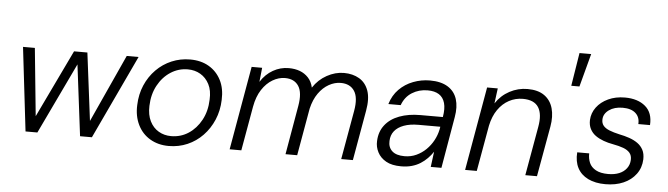

<svg xmlns="http://www.w3.org/2000/svg" viewBox="-48 -945 3988 1147"><g transform="rotate(5 1946.5 -371.5)"><path d="M130 0 71 -502H142L185 -72H171L377 -502H457L511 -72H497L693 -502H764L528 0H457L401 -451H416L201 0Z M989 12Q926 12 877.5 -16.5Q829 -45 803.5 -97Q778 -149 781 -215Q783 -280 806.5 -334.5Q830 -389 870 -429.5Q910 -470 962 -492Q1014 -514 1073 -514Q1138 -514 1185.5 -486Q1233 -458 1258.5 -408Q1284 -358 1281 -290Q1279 -225 1255.5 -170Q1232 -115 1192.5 -74Q1153 -33 1101 -10.5Q1049 12 989 12ZM998 -48Q1056 -48 1102.5 -78.5Q1149 -109 1178 -162.5Q1207 -216 1209 -285Q1212 -340 1192.5 -377.5Q1173 -415 1139.5 -434.5Q1106 -454 1064 -454Q1008 -454 961 -423.5Q914 -393 885 -339.5Q856 -286 854 -217Q852 -163 871 -125Q890 -87 923.5 -67.5Q957 -48 998 -48Z M1354 0 1442 -502H1505L1496 -417Q1526 -464 1570 -489Q1614 -514 1664 -514Q1701 -514 1730.5 -503Q1760 -492 1781.5 -469Q1803 -446 1811 -410Q1843 -459 1893 -486.5Q1943 -514 1995 -514Q2048 -514 2087 -491Q2126 -468 2142.5 -421Q2159 -374 2146 -301L2093 0H2023L2075 -294Q2089 -374 2063 -413.5Q2037 -453 1981 -453Q1945 -453 1910 -433.5Q1875 -414 1848.5 -376.5Q1822 -339 1809 -284L1759 0H1689L1740 -294Q1754 -374 1728.5 -413.5Q1703 -453 1647 -453Q1609 -453 1572.5 -431.5Q1536 -410 1509 -368.5Q1482 -327 1471 -266L1424 0Z M2383 12Q2327 12 2292.5 -7.5Q2258 -27 2241.5 -59Q2225 -91 2227 -126Q2229 -182 2260 -222Q2291 -262 2345.5 -282.5Q2400 -303 2471 -303H2606Q2615 -354 2605.5 -387.5Q2596 -421 2570 -437.5Q2544 -454 2502 -454Q2450 -454 2408.5 -428Q2367 -402 2349 -352H2275Q2291 -405 2326.5 -441Q2362 -477 2410.5 -495.5Q2459 -514 2511 -514Q2577 -514 2618 -488.5Q2659 -463 2673.5 -417Q2688 -371 2677 -309L2624 0H2560L2572 -92Q2558 -71 2539.5 -52Q2521 -33 2498 -18.5Q2475 -4 2446.5 4Q2418 12 2383 12ZM2398 -50Q2436 -50 2468.5 -65Q2501 -80 2526.5 -105Q2552 -130 2569 -161.5Q2586 -193 2593 -227L2596 -244H2465Q2414 -244 2377.5 -230.5Q2341 -217 2321.5 -192.5Q2302 -168 2301 -133Q2299 -95 2323.5 -72.5Q2348 -50 2398 -50Z M2766 0 2854 -502H2918L2906 -411Q2938 -460 2988.5 -487Q3039 -514 3096 -514Q3159 -514 3197 -487Q3235 -460 3248.5 -412Q3262 -364 3251 -302L3197 0H3127L3179 -294Q3193 -371 3167 -412Q3141 -453 3073 -453Q3029 -453 2990.5 -432.5Q2952 -412 2924.5 -372.5Q2897 -333 2885 -276L2836 0Z M3354 -556 3386 -755H3456L3403 -556Z M3608 12Q3547 12 3504 -9Q3461 -30 3440.5 -69Q3420 -108 3424 -163H3496Q3495 -132 3506 -106.5Q3517 -81 3545 -65.5Q3573 -50 3619 -50Q3657 -50 3685 -61.5Q3713 -73 3729.5 -95Q3746 -117 3747 -146Q3748 -172 3734.5 -188Q3721 -204 3695.5 -213.5Q3670 -223 3632 -230Q3603 -235 3575.5 -245Q3548 -255 3527 -270Q3506 -285 3494 -308Q3482 -331 3483 -362Q3485 -404 3510.5 -438.5Q3536 -473 3580 -493.5Q3624 -514 3680 -514Q3757 -514 3802.5 -475.5Q3848 -437 3843 -363H3773Q3776 -404 3749.5 -428Q3723 -452 3672 -452Q3622 -452 3590 -429Q3558 -406 3557 -372Q3556 -350 3568 -335Q3580 -320 3605 -310Q3630 -300 3666 -292Q3697 -286 3726 -276Q3755 -266 3776.5 -250.5Q3798 -235 3810 -212Q3822 -189 3821 -155Q3819 -105 3791 -67Q3763 -29 3716 -8.5Q3669 12 3608 12Z"/></g></svg>

Font: DM Sans 16pt Light
Style: Italic
Weight: 300
Italic angle: -10°
Version: Version 4.004;gftools[0.9.30]